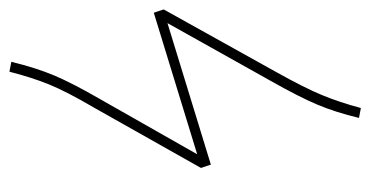

<svg xmlns="http://www.w3.org/2000/svg" viewBox="-209 -569 785 407"><g transform="rotate(-90 183.5 -365.5)"><path d="M256 -734Q243 -681 227 -643Q211 -605 177 -546L60 -340L360 -432L367 -411L234 -172Q201 -113 185.5 -75.5Q170 -38 158 7L137 3Q149 -47 165.5 -86Q182 -125 216 -185L338 -403L38 -311L31 -332L159 -559Q193 -617 208 -654Q223 -691 235 -738Z"/></g></svg>

Font: Fira Sans Condensed Thin
Style: Italic
Weight: 250
Width: 3
Italic angle: -8°
Designer: Carrois Corporate & Edenspiekermann AG
Foundry: Carrois Corporate GbR & Edenspiekermann AG
Version: Version 4.203